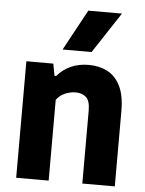

<svg xmlns="http://www.w3.org/2000/svg" viewBox="-56 -853 680 898"><g transform="rotate(5 284.0 -404.0)"><path d="M54 0V-547H180.5L191 -490.5H198.5Q255 -555.5 347 -555.5Q395.5 -555.5 434 -535.8Q472.5 -516 494.8 -471.5Q517 -427 517 -352.5V0H364.5V-342Q364.5 -388 346 -405Q327.5 -422 296 -422Q272.5 -422 247.8 -411.8Q223 -401.5 206.5 -379.5V0ZM218 -616.5 322 -808H480L354 -616.5Z"/></g></svg>

Font: Encode Sans SemiCondensed SemiCondensed
Style: Bold
Weight: 700
Width: 4
Designer: Multiple Designers
Foundry: Impallari Type
Version: Version 3.000; ttfautohint (v1.8.3) -l 8 -r 50 -G 200 -x 14 